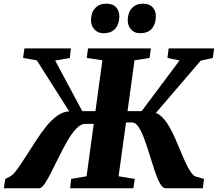

<svg xmlns="http://www.w3.org/2000/svg" viewBox="-44 -1000 1157 1020"><path d="M-23.5 0 -16 -49.5 10.5 -63Q22 -69 35.5 -85.5Q49 -102 65.2 -126Q81.5 -150 98.5 -177Q123 -215 148.8 -255Q174.5 -295 202.2 -329.2Q230 -363.5 260.5 -385.2Q291 -407 323.5 -408.5L151.5 -679.5L78.5 -692L86 -743H332.5L327 -692L249 -678.5L393 -409.5H463L500 -680L417 -692L423.5 -743H757.5L750.5 -692L670.5 -679.5L633.5 -409.5H708.5L910 -679L845.5 -692L852 -743H1093.5L1086.5 -692L1022.5 -678L784 -400Q804.5 -392.5 823 -372Q841.5 -351.5 857.5 -323Q873.5 -294.5 887.8 -262Q902 -229.5 915 -197.5Q925.5 -172.5 935.5 -150Q945.5 -127.5 955.5 -109.2Q965.5 -91 975 -78.8Q984.5 -66.5 993.5 -63L1039.5 -49.5L1034 0H835.5Q820 0 806 -25.2Q792 -50.5 778.5 -90.5Q765 -130.5 751.5 -175Q738 -219.5 723.5 -259.5Q709 -299.5 692.8 -324.5Q676.5 -349.5 657.5 -349.5H625.5L586 -63.5L672 -49.5L664.5 0H328.5L334 -49.5L416 -63.5L454 -342H409Q385.5 -342 361.8 -317.2Q338 -292.5 315.2 -253.5Q292.5 -214.5 271 -170.8Q249.5 -127 230 -88.2Q210.5 -49.5 194 -24.8Q177.5 0 164.5 0ZM505 -823.5Q476 -823.5 457.5 -843.8Q439 -864 439.5 -894.5Q440 -934 462 -957.2Q484 -980.5 520.5 -980.5Q556 -980.5 573.2 -960.8Q590.5 -941 590 -912Q589.5 -872.5 568.8 -848Q548 -823.5 505 -823.5ZM699.5 -823.5Q670.5 -823.5 652.2 -843.8Q634 -864 634.5 -894.5Q635.5 -934 657.2 -957.2Q679 -980.5 715.5 -980.5Q749.5 -980.5 767.2 -960.8Q785 -941 784 -912Q783.5 -872.5 762.8 -848Q742 -823.5 699.5 -823.5Z"/></svg>

Font: Merriweather 28pt Black
Style: Italic
Weight: 900
Italic angle: -7.8°
Version: Version 2.101